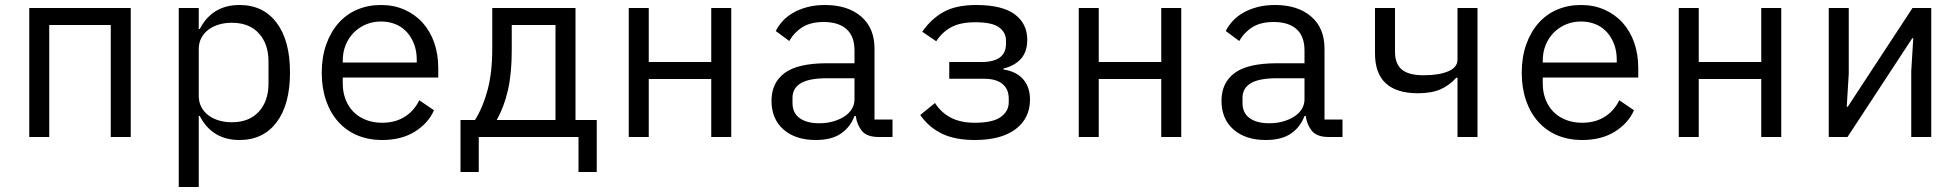

<svg xmlns="http://www.w3.org/2000/svg" viewBox="-20 -548 7840 768"><path d="M97 -516H503V0H423V-448H177V0H97Z M695 -516H775V-432H779Q829 -528 938 -528Q1033 -528 1086.5 -457Q1140 -386 1140 -258Q1140 -130 1086.5 -59Q1033 12 938 12Q829 12 779 -84H775V200H695ZM1054 -214V-302Q1054 -372 1015.5 -414.5Q977 -457 907 -457Q880 -457 856 -450Q832 -443 814 -429.5Q796 -416 785.5 -396.5Q775 -377 775 -351V-165Q775 -139 785.5 -119.5Q796 -100 814 -86.5Q832 -73 856 -66Q880 -59 907 -59Q977 -59 1015.5 -101.5Q1054 -144 1054 -214Z M1267 -257Q1267 -319 1284.5 -369Q1302 -419 1333 -454.5Q1364 -490 1407.5 -509Q1451 -528 1504 -528Q1556 -528 1598.5 -509Q1641 -490 1671 -456.5Q1701 -423 1717 -377Q1733 -331 1733 -276V-238H1351V-214Q1351 -180 1362 -151Q1373 -122 1393.5 -101Q1414 -80 1443.5 -68.5Q1473 -57 1509 -57Q1561 -57 1599 -81Q1637 -105 1657 -147L1716 -107Q1693 -55 1639.5 -21.5Q1586 12 1509 12Q1453 12 1408.5 -7Q1364 -26 1332.5 -61.5Q1301 -97 1284 -146.5Q1267 -196 1267 -257ZM1351 -305V-298H1647V-309Q1647 -343 1636.5 -371Q1626 -399 1607.5 -419.5Q1589 -440 1562.5 -451Q1536 -462 1504 -462Q1471 -462 1443 -450Q1415 -438 1394.5 -417Q1374 -396 1362.5 -367.5Q1351 -339 1351 -305Z M1822 -68H1880Q1912 -119 1930.5 -188.5Q1949 -258 1949 -352V-516H2282V-68H2367V140H2294V0H1895V140H1822ZM2202 -68V-448H2027V-348Q2027 -255 2012 -188.5Q1997 -122 1967 -68Z M2495 -516H2575V-300H2825V-516H2905V0H2825V-232H2575V0H2495Z M3495 0Q3448 0 3428 -24Q3408 -48 3403 -84H3398Q3381 -39 3343.5 -13.5Q3306 12 3243 12Q3162 12 3114 -30Q3066 -72 3066 -145Q3066 -217 3118.5 -256Q3171 -295 3288 -295H3398V-346Q3398 -403 3366 -431.5Q3334 -460 3275 -460Q3223 -460 3190 -439.5Q3157 -419 3137 -384L3083 -424Q3093 -444 3110 -463Q3127 -482 3152 -496.5Q3177 -511 3209 -519.5Q3241 -528 3280 -528Q3371 -528 3424.5 -482Q3478 -436 3478 -354V-70H3550V0ZM3398 -150V-235H3288Q3216 -235 3183 -215Q3150 -195 3150 -157V-136Q3150 -96 3178.5 -75.5Q3207 -55 3257 -55Q3288 -55 3313.5 -62.5Q3339 -70 3358 -82.5Q3377 -95 3387.5 -112.5Q3398 -130 3398 -150Z M3661 -88 3720 -136Q3744 -98 3783 -77.5Q3822 -57 3879 -57Q3951 -57 3983 -80Q4015 -103 4015 -139V-153Q4015 -192 3989.5 -212.5Q3964 -233 3916 -233H3777V-300H3906Q4004 -300 4004 -373V-385Q4004 -418 3976.5 -438.5Q3949 -459 3881 -459Q3821 -459 3784.5 -439Q3748 -419 3725 -383L3669 -421Q3704 -472 3754 -500Q3804 -528 3885 -528Q3988 -528 4038.5 -491Q4089 -454 4089 -389Q4089 -341 4064 -313Q4039 -285 3994 -274V-270Q4046 -262 4073 -230.5Q4100 -199 4100 -150Q4100 -75 4042.5 -31.5Q3985 12 3879 12Q3799 12 3746.5 -14Q3694 -40 3661 -88Z M4295 -516H4375V-300H4625V-516H4705V0H4625V-232H4375V0H4295Z M5295 0Q5248 0 5228 -24Q5208 -48 5203 -84H5198Q5181 -39 5143.5 -13.5Q5106 12 5043 12Q4962 12 4914 -30Q4866 -72 4866 -145Q4866 -217 4918.5 -256Q4971 -295 5088 -295H5198V-346Q5198 -403 5166 -431.5Q5134 -460 5075 -460Q5023 -460 4990 -439.5Q4957 -419 4937 -384L4883 -424Q4893 -444 4910 -463Q4927 -482 4952 -496.5Q4977 -511 5009 -519.5Q5041 -528 5080 -528Q5171 -528 5224.5 -482Q5278 -436 5278 -354V-70H5350V0ZM5198 -150V-235H5088Q5016 -235 4983 -215Q4950 -195 4950 -157V-136Q4950 -96 4978.5 -75.5Q5007 -55 5057 -55Q5088 -55 5113.5 -62.5Q5139 -70 5158 -82.5Q5177 -95 5187.5 -112.5Q5198 -130 5198 -150Z M5810 -237H5805Q5777 -206 5741.5 -190.5Q5706 -175 5651 -175Q5567 -175 5523.5 -214.5Q5480 -254 5480 -334V-516H5560V-341Q5560 -293 5587 -270Q5614 -247 5675 -247Q5735 -247 5772.5 -262.5Q5810 -278 5810 -310V-516H5890V0H5810Z M6067 -257Q6067 -319 6084.5 -369Q6102 -419 6133 -454.5Q6164 -490 6207.5 -509Q6251 -528 6304 -528Q6356 -528 6398.5 -509Q6441 -490 6471 -456.5Q6501 -423 6517 -377Q6533 -331 6533 -276V-238H6151V-214Q6151 -180 6162 -151Q6173 -122 6193.5 -101Q6214 -80 6243.5 -68.5Q6273 -57 6309 -57Q6361 -57 6399 -81Q6437 -105 6457 -147L6516 -107Q6493 -55 6439.5 -21.5Q6386 12 6309 12Q6253 12 6208.5 -7Q6164 -26 6132.5 -61.5Q6101 -97 6084 -146.5Q6067 -196 6067 -257ZM6151 -305V-298H6447V-309Q6447 -343 6436.5 -371Q6426 -399 6407.5 -419.5Q6389 -440 6362.5 -451Q6336 -462 6304 -462Q6271 -462 6243 -450Q6215 -438 6194.5 -417Q6174 -396 6162.5 -367.5Q6151 -339 6151 -305Z M6695 -516H6775V-300H7025V-516H7105V0H7025V-232H6775V0H6695Z M7295 -516H7375V-253L7367 -121H7371L7630 -516H7705V0H7625V-263L7633 -395H7629L7370 0H7295Z"/></svg>

Font: IBM Plaex Mono
Style: Regular
Weight: 400
Designer: Mike Abbink, Paul van der Laan, Pieter van Rosmalen
Foundry: Bold Monday
Version: Version 2.003